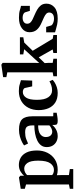

<svg xmlns="http://www.w3.org/2000/svg" viewBox="845 -1704 1099 2830"><g transform="rotate(-90 1395.0 -289.5)"><path d="M591.5 -293.5Q591.5 -209.5 557.5 -140.5Q523.5 -71.5 459.5 -30.2Q395.5 11 305.5 11Q284 11 261.8 7.5Q239.5 4 227 -1L229.5 81.5V176.5L317.5 189.5V240H27V189.5L90.5 176.5V-455.5L27 -474V-534L190 -559.5H195.5L219.5 -540L219 -484.5Q239 -510.5 280.8 -536Q322.5 -561.5 378 -561.5Q437.5 -561.5 485.8 -533.8Q534 -506 562.8 -446.5Q591.5 -387 591.5 -293.5ZM325 -482.5Q291.5 -482.5 266.2 -468.2Q241 -454 229.5 -440V-71.5Q236.5 -61 257.8 -52.8Q279 -44.5 306 -44.5Q364 -44.5 402.8 -98.2Q441.5 -152 441.5 -276.5Q441.5 -387 407.8 -434.8Q374 -482.5 325 -482.5Z M641.5 -151.5Q641.5 -199 667 -233.2Q692.5 -267.5 737 -289.5Q781.5 -311.5 839.2 -322.2Q897 -333 961 -333.5V-362.5Q961 -416.5 940.8 -442.8Q920.5 -469 859 -469Q803 -469 760.5 -453.2Q718 -437.5 694 -426L666 -484Q678.5 -495 712 -513Q745.5 -531 793.8 -545.2Q842 -559.5 898.5 -559.5Q1007.5 -559.5 1051.5 -513.5Q1095.5 -467.5 1095.5 -362V-55L1147.5 -53.5V-4Q1130.5 -0.5 1094 5.2Q1057.5 11 1027 11Q993.5 11 980.8 1.2Q968 -8.5 968 -39.5V-69.5Q956 -53.5 933.2 -34.8Q910.5 -16 878 -2.5Q845.5 11 804.5 11Q760 11 723 -7.8Q686 -26.5 663.8 -62.8Q641.5 -99 641.5 -151.5ZM870 -69.5Q891.5 -69.5 917 -81.8Q942.5 -94 961 -111.5V-277.5Q871 -277 830.2 -245Q789.5 -213 789.5 -167Q789.5 -119 811.8 -94.2Q834 -69.5 870 -69.5Z M1186.5 -268.5Q1186.5 -354.5 1220.8 -420.8Q1255 -487 1317.8 -524.2Q1380.5 -561.5 1466.5 -561.5Q1529 -561.5 1566.8 -548.5Q1604.5 -535.5 1627.5 -531L1621.5 -365H1536.5L1512.5 -472Q1509.5 -486.5 1491.2 -494.8Q1473 -503 1454 -503Q1403 -503 1370.8 -455.2Q1338.5 -407.5 1338 -297.5Q1337.5 -183.5 1376 -127.8Q1414.5 -72 1476.5 -72Q1519 -72 1553.8 -84.2Q1588.5 -96.5 1611 -111L1632.5 -64Q1618.5 -49 1590 -31.5Q1561.5 -14 1522.8 -1.5Q1484 11 1440 11Q1353 11 1297 -25.5Q1241 -62 1214 -125Q1187 -188 1186.5 -268.5Z M1743 -63V-732L1672.5 -745.5V-793.5L1852 -819H1857L1883 -800.5V-322L1880.5 -261L2083.5 -483L2008 -496V-546H2260V-496L2181.5 -482L2061 -357.5L2238.5 -62.5L2293.5 -53V0H2028.5L2028 -53L2080.5 -63L1964.5 -268.5L1879.5 -181L1882.5 -131V-63L1944 -52.5V0H1685V-52.5Z M2412.5 -159 2434.5 -83.5Q2442.5 -68 2470.8 -55.8Q2499 -43.5 2531 -43.5Q2580 -43.5 2602.5 -63.5Q2625 -83.5 2625 -114Q2625 -140 2605.8 -158Q2586.5 -176 2552.2 -192Q2518 -208 2473 -227.5Q2408 -255 2371.2 -296.5Q2334.5 -338 2334.5 -405.5Q2334.5 -473 2392 -516.5Q2449.5 -560 2547 -560Q2618 -560 2659.5 -546.8Q2701 -533.5 2723.5 -530L2723 -399.5H2649.5L2627 -472Q2620.5 -486.5 2599.5 -496.2Q2578.5 -506 2549 -506Q2509.5 -506.5 2484.8 -488.5Q2460 -470.5 2460 -439.5Q2460 -410 2478 -391.2Q2496 -372.5 2525 -358.8Q2554 -345 2586.5 -331Q2629 -313 2667.5 -291Q2706 -269 2730.8 -236.5Q2755.5 -204 2755.5 -154.5Q2755.5 -84 2701 -36.5Q2646.5 11 2534.5 11Q2489 11 2449.5 3Q2410 -5 2380 -14.5Q2350 -24 2332.5 -28.5L2333 -159Z"/></g></svg>

Font: Merriweather Text Regular
Style: Bold
Weight: 700
Designer: Eben Sorkin
Foundry: Eben Sorkin
Version: Version 2.100; ttfautohint (v1.7.19-72a1) -l 8 -r 50 -G 200 